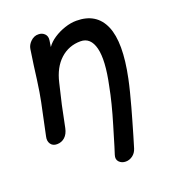

<svg xmlns="http://www.w3.org/2000/svg" viewBox="-132 -636 850 935"><g transform="rotate(-20 292.5 -168.0)"><path d="M361 196Q380 196 396.5 184Q413 172 420 150L438 90L460 14Q467 -10 476.5 -44.5Q486 -79 495 -114.5Q504 -150 510 -179Q547 -356 509.5 -443.5Q472 -531 368 -531Q339 -531 307.5 -520.5Q276 -510 249.5 -492.5Q223 -475 208 -453L213 -486Q216 -507 203.5 -519.5Q191 -532 172 -532Q149 -533 130 -514Q114 -498 111 -478Q98 -393 90 -327Q81 -260 72 -217L37 -51Q32 -29 42.5 -13.5Q53 2 75 2Q99 2 116 -13.5Q133 -29 139 -58L162 -170L187 -276Q204 -350 248 -390Q292 -430 353 -430Q405 -430 421 -367Q437 -303 410 -177Q395 -97 363 9L351 49Q331 117 321 147Q314 169 327 182.5Q340 196 361 196Z"/></g></svg>

Font: Balsamiq Sans
Style: Italic
Weight: 400
Italic angle: -12°
Designer: Michael Angeles
Foundry: Balsamiq SRL
Version: Version 1.020; ttfautohint (v1.8.4.7-5d5b);gftools[0.9.26]